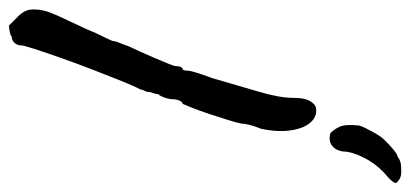

<svg xmlns="http://www.w3.org/2000/svg" viewBox="-288 -442 892 417"><g transform="rotate(-90 157.5 -233.0)"><path d="M135 7Q116 12 102 -2.5Q88 -17 83.5 -46Q79 -75 87 -112Q92 -124 95 -135.5Q98 -147 98 -154Q100 -164 106 -183.5Q112 -203 119 -224Q126 -245 132.5 -261.5Q139 -278 141 -282Q145 -282 148 -289Q151 -296 151 -303Q151 -311 154.5 -321Q158 -331 162 -335Q162 -340 164.5 -346.5Q167 -353 167 -357Q167 -361 169.5 -365Q172 -369 172 -373Q179 -386 190.5 -414.5Q202 -443 215.5 -478Q229 -513 241 -547Q253 -581 260.5 -604.5Q268 -628 268 -633Q268 -641 273.5 -647Q279 -653 287 -653Q290 -656 298.5 -657.5Q307 -659 311 -659Q311 -659 315 -655Q319 -651 327 -643Q335 -636 340.5 -627Q346 -618 346 -606Q346 -593 343 -581.5Q340 -570 331 -550Q322 -530 303 -490Q295 -470 286 -452.5Q277 -435 277 -431Q277 -427 273.5 -419Q270 -411 266 -399Q262 -391 255 -375.5Q248 -360 240.5 -342.5Q233 -325 228 -312.5Q223 -300 223 -298Q223 -294 222.5 -290Q222 -286 218 -282Q214 -282 213.5 -276.5Q213 -271 213 -271Q213 -261 197 -218Q181 -163 167.5 -117Q154 -71 154 -43Q154 -19 148.5 -8Q143 3 135 7ZM-6 193Q-16 193 -22 189.5Q-28 186 -31 182Q-31 175 -17 163Q5 145 19 121Q33 97 37 75Q37 55 48 44.5Q59 34 77 39Q85 46 91 58.5Q97 71 94 100Q93 106 88.5 115Q84 124 79 133Q74 142 69 149Q67 152 58.5 160.5Q50 169 41 176.5Q32 184 29 184Q26 185 23.5 187Q21 189 15 191Q9 193 -6 193Z"/></g></svg>

Font: Caveat SemiBold
Style: Regular
Weight: 600
Designer: Pablo Impallari
Foundry: Pablo Impallari
Version: Version 2.000